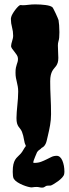

<svg xmlns="http://www.w3.org/2000/svg" viewBox="-20 -667 314 876"><path d="M272.9 127Q271 135.3 263.2 143.6Q255.4 151.9 245.6 159.2Q235.8 166.5 226.6 171.9Q217.3 177.2 212.9 179.2Q209 180.2 202.6 179.9Q196.3 179.7 190.9 181.2Q184.1 185.1 181.2 187Q178.2 189 171.9 189Q166 189 159.9 187.5Q153.8 186 147.9 186Q137.2 186 132.8 187Q128.4 188 124 188Q118.7 188 107.4 185.1Q96.2 182.1 83.7 177Q71.3 171.9 60.1 164.8Q48.8 157.7 43 148.9Q40 143.6 39.1 135.3Q38.1 127 38.1 117.2Q38.1 95.7 41 83.3Q43.9 70.8 48.8 62.5Q53.7 54.2 60.5 48.1Q67.4 42 75.2 33.2Q81.1 26.4 86.4 16.8Q91.8 7.3 98.1 -1Q91.8 -13.2 89.4 -30.5Q86.9 -47.9 80.1 -65.9Q76.2 -74.7 71.8 -79.8Q67.4 -85 63.7 -90.6Q60.1 -96.2 57.6 -104.7Q55.2 -113.3 55.2 -128.9Q55.2 -141.6 56.4 -156.2Q57.6 -170.9 59.1 -186.3Q60.5 -201.7 61.8 -217.5Q63 -233.4 63 -249Q63 -262.7 61 -272.9Q59.1 -283.2 56.9 -292.5Q54.7 -301.8 52.7 -311.8Q50.8 -321.8 50.8 -335.9Q50.8 -349.6 52.5 -357.9Q54.2 -366.2 56.4 -372.6Q58.6 -378.9 60.3 -384.8Q62 -390.6 62 -398.9Q62 -407.7 56.9 -415.8Q51.8 -423.8 45.7 -431.2Q39.6 -438.5 34.7 -445.6Q29.8 -452.6 30.8 -459Q30.8 -462.9 32.2 -468.3Q33.7 -473.6 35.4 -479.7Q37.1 -485.8 38.6 -491.9Q40 -498 40 -503.9Q40 -523.9 34.9 -542.5Q29.8 -561 29.8 -578.1Q29.8 -580.6 29.8 -583Q29.8 -585.4 30.8 -587.9Q31.7 -593.8 37.1 -603.3Q42.5 -612.8 49.3 -621.8Q56.2 -630.9 63 -637.5Q69.8 -644 73.2 -644Q76.2 -644 78.9 -643.6Q81.5 -643.1 84 -643.1Q93.8 -643.1 109.1 -645Q124.5 -647 141.1 -647Q153.3 -647 165.5 -646.2Q177.7 -645.5 188.2 -644Q198.7 -642.6 206.8 -640.1Q214.8 -637.7 219.2 -633.8Q220.7 -632.8 224.9 -624.5Q229 -616.2 233.9 -606.2Q238.8 -596.2 242.4 -587.2Q246.1 -578.1 247.1 -575.2Q248.5 -566.9 249.8 -551.8Q251 -536.6 251 -520Q251 -514.2 250.5 -507.6Q250 -501 250 -495.1Q249 -485.8 246.6 -478Q244.1 -470.2 244.1 -459Q244.1 -444.8 245.1 -430.2Q246.1 -415.5 246.1 -402.8Q246.1 -389.6 243.4 -381.3Q240.7 -373 236.6 -366.9Q232.4 -360.8 227.5 -355.5Q222.7 -350.1 218.5 -342.8Q214.4 -335.4 211.7 -324.2Q209 -313 209 -295.9Q209 -261.2 210.9 -224.4Q212.9 -187.5 212.9 -146Q212.9 -132.3 211.7 -120.1Q210.4 -107.9 208.5 -95.9Q206.5 -84 203.9 -72Q201.2 -60.1 198.2 -46.9Q195.8 -36.6 193.8 -28.1Q191.9 -19.5 189 -12.7Q186 -5.9 181.6 -0.7Q177.2 4.4 169.9 7.8Q166 12.7 159.7 16.6Q153.3 20.5 148.9 27.8Q148.9 28.3 146.2 34.2Q143.6 40 140.4 47.9Q137.2 55.7 134.5 63.2Q131.8 70.8 131.8 74.2Q131.8 76.2 136.2 76.2Q154.3 76.2 167.7 71Q181.2 65.9 192.6 60.1Q204.1 54.2 214.8 49.1Q225.6 43.9 238.8 43.9Q247.1 43.9 253.7 49.8Q260.3 55.7 264.6 65.9Q269 76.2 271.5 89.4Q273.9 102.5 273.9 117.2Q273.9 119.6 273.4 122.1Q272.9 124.5 272.9 127Z"/></svg>

Font: Freckle Face
Style: Regular
Weight: 400
Designer: Astigmatic (AOETI)
Foundry: Astigmatic (AOETI)
Version: Version 1.000